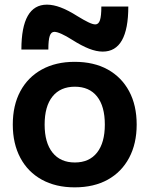

<svg xmlns="http://www.w3.org/2000/svg" viewBox="-20 -796 643 826"><path d="M301 10Q220 10 160 -23Q100 -56 67.5 -117Q35 -178 35 -260Q35 -343 67.5 -403.5Q100 -464 160 -497Q220 -530 301 -530Q384 -530 443.5 -497Q503 -464 535.5 -403.5Q568 -343 568 -260Q568 -178 535.5 -117Q503 -56 443.5 -23Q384 10 301 10ZM302 -97Q364 -97 397.5 -139.5Q431 -182 431 -260Q431 -339 397.5 -381Q364 -423 302 -423Q240 -423 206 -381Q172 -339 172 -260Q172 -182 206 -139.5Q240 -97 302 -97ZM422 -574Q395 -574 363 -586.5Q331 -599 290 -625Q265 -641 245 -650Q225 -659 214 -659Q200 -659 194 -641.5Q188 -624 188 -583H72Q72 -776 182 -776Q209 -776 241 -764Q273 -752 314 -726Q340 -710 359.5 -700.5Q379 -691 390 -691Q404 -691 410 -709Q416 -727 416 -768H532Q532 -574 422 -574Z"/></svg>

Font: M PLUS 2
Style: Bold
Weight: 700
Designer: Coji Morishita
Foundry: UNDERFOREST DESIGN
Version: Version 1.001